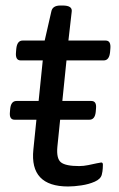

<svg xmlns="http://www.w3.org/2000/svg" viewBox="-20 -670 430 696"><path d="M227 6Q87 6 101 -128L112 -236H33Q13 -236 16 -264L17 -276Q20 -304 40 -304H120L135 -451H55Q35 -451 38 -481L39 -493Q42 -523 62 -523H142L166 -628Q170 -650 199 -650H207Q243 -650 240 -628L228 -523H363Q383 -523 380 -493L379 -481Q376 -451 356 -451H221L206 -304H311Q331 -304 328 -276L327 -264Q324 -236 304 -236H198L188 -138Q184 -95 201 -81.5Q218 -68 267 -68Q283 -68 300 -71.5Q317 -75 330.5 -78Q344 -81 347 -81Q353 -81 353 -73Q353 -70 352.5 -59.5Q352 -49 349 -37Q345 -21 323.5 -11.5Q302 -2 275 2Q248 6 227 6Z"/></svg>

Font: Asap Expanded Expanded Regular
Style: Italic
Weight: 400
Width: 7
Italic angle: -6°
Designer: Pablo Cosgaya
Foundry: Omnibus-Type
Version: Version 3.001; ttfautohint (v1.8.4.7-5d5b)